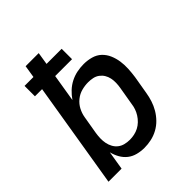

<svg xmlns="http://www.w3.org/2000/svg" viewBox="-203 -867 1006 1006"><g transform="rotate(-45 300.0 -363.5)"><path d="M288 8Q262 8 237 1.5Q212 -5 193 -20Q174 -35 161.5 -57Q149 -79 143 -104L126 0H29L126 -589H73V-666H139L150 -735H247L236 -666H348V-589H223L198 -436Q213 -458 232 -476Q251 -494 274.5 -506Q298 -518 323 -523Q348 -528 373 -528Q401 -528 428 -520.5Q455 -513 474 -495Q493 -477 503.5 -452.5Q514 -428 518 -401Q522 -374 520.5 -345.5Q519 -317 515 -289L498 -189Q494 -164 486 -139Q478 -114 464.5 -91Q451 -68 432 -48.5Q413 -29 389 -16Q365 -3 339 2.5Q313 8 288 8ZM264 -76Q280 -76 297 -79.5Q314 -83 329.5 -91Q345 -99 358 -111.5Q371 -124 380.5 -139Q390 -154 395.5 -170Q401 -186 403 -203L420 -303Q423 -320 423.5 -338Q424 -356 420.5 -372.5Q417 -389 408.5 -403Q400 -417 386.5 -427Q373 -437 356 -440.5Q339 -444 322 -444Q298 -444 273.5 -437.5Q249 -431 228.5 -414.5Q208 -398 196 -375Q184 -352 180 -328L163 -228Q160 -209 159.5 -190.5Q159 -172 162.5 -154.5Q166 -137 174.5 -121.5Q183 -106 196.5 -95.5Q210 -85 227.5 -80.5Q245 -76 264 -76Z"/></g></svg>

Font: Iosevka Custom Medium Oblique
Style: Regular
Weight: 500
Italic angle: -9°
Designer: Belleve Invis
Foundry: Belleve Invis
Version: Version 27.0.1